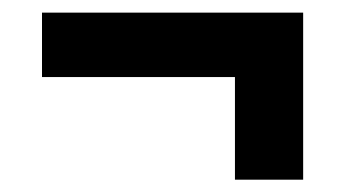

<svg xmlns="http://www.w3.org/2000/svg" viewBox="-20 -381 550 304"><path d="M460 -96.5H352V-323H460ZM46.5 -259V-361H460V-259Z"/></svg>

Font: Anek Tamil SemiBold
Style: Regular
Weight: 600
Version: Version 1.003